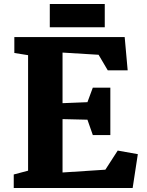

<svg xmlns="http://www.w3.org/2000/svg" viewBox="-20 -944 736 964"><path d="M49 0ZM121 -87V-667L52 -678V-758H606L621 -591H521L475 -669L294 -680V-426L419 -431L446 -504H534V-266H446L419 -343L294 -346V-78L509 -92L571 -188L672 -170L646 0H49V-68ZM506 -924V-807H230V-924Z"/></svg>

Font: Martel Heavy
Style: Regular
Weight: 900
Designer: Dan Reynolds
Foundry: Dan Reynolds
Version: Version 1.001; ttfautohint (v1.1) -l 5 -r 5 -G 72 -x 0 -D la